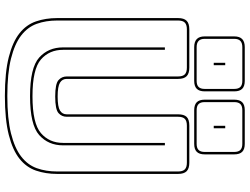

<svg xmlns="http://www.w3.org/2000/svg" viewBox="-138 -859 1022 786"><g transform="rotate(90 373.0 -466.0)"><path d="M692 -684V-189Q692 -142 678.5 -102.5Q665 -63 630 -35Q595 -7 532.5 9Q470 25 373 25Q276 25 213.5 9Q151 -7 116 -35Q81 -63 67.5 -102.5Q54 -142 54 -189V-684Q54 -708 65 -719Q76 -730 100 -730H257Q281 -730 292 -719Q303 -708 303 -684V-228Q303 -210 318.5 -200.5Q334 -191 375 -191Q417 -191 432.5 -200.5Q448 -210 448 -228V-684Q448 -708 458.5 -719Q469 -730 494 -730H646Q670 -730 681 -719Q692 -708 692 -684ZM682 -189V-684Q682 -703 673.5 -711.5Q665 -720 646 -720H494Q475 -720 466.5 -711.5Q458 -703 458 -684V-228Q458 -208 443 -194.5Q428 -181 375 -181Q323 -181 308 -194.5Q293 -208 293 -228V-684Q293 -703 284.5 -711.5Q276 -720 257 -720H100Q81 -720 72.5 -711.5Q64 -703 64 -684V-189Q64 -143 77.5 -105.5Q91 -68 125.5 -41.5Q160 -15 220 0Q280 15 373 15Q466 15 526 0Q586 -15 620.5 -41.5Q655 -68 668.5 -105.5Q682 -143 682 -189ZM174 -630H184V-213Q184 -157 223.5 -122.5Q263 -88 374 -88Q485 -88 525 -122.5Q565 -157 565 -213V-630H575V-213Q575 -153 533 -115.5Q491 -78 374 -78Q257 -78 215.5 -115.5Q174 -153 174 -213ZM354 -793Q354 -771 343.5 -760.5Q333 -750 311 -750H173Q151 -750 140 -760.5Q129 -771 129 -793V-914Q129 -936 140 -946.5Q151 -957 173 -957H311Q333 -957 343.5 -946.5Q354 -936 354 -914ZM612 -793Q612 -771 601.5 -760.5Q591 -750 569 -750H431Q409 -750 398.5 -760.5Q388 -771 388 -793V-914Q388 -936 398.5 -946.5Q409 -957 431 -957H569Q591 -957 601.5 -946.5Q612 -936 612 -914ZM311 -760Q328 -760 336 -768Q344 -776 344 -793V-914Q344 -931 336 -939Q328 -947 311 -947H173Q156 -947 147.5 -939Q139 -931 139 -914V-793Q139 -776 147.5 -768Q156 -760 173 -760ZM569 -760Q586 -760 594 -768Q602 -776 602 -793V-914Q602 -931 594 -939Q586 -947 569 -947H431Q414 -947 406 -939Q398 -931 398 -914V-793Q398 -776 406 -768Q414 -760 431 -760ZM247 -830H237V-877H247ZM505 -830H495V-877H505Z"/></g></svg>

Font: Bungee Outline
Style: Regular
Weight: 400
Designer: David Jonathan Ross
Foundry: David Jonathan Ross
Version: Version 1.001;PS 1.0;hotconv 1.0.72;makeotf.lib2.5.5900